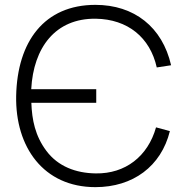

<svg xmlns="http://www.w3.org/2000/svg" viewBox="-20 -755 754 790"><path d="M372.5 15C527 15 643 -70.5 679 -215.5L622 -231C588.5 -111.5 495.5 -39.5 374 -41.5C292 -42.5 218.5 -70.5 171 -134C124.5 -196 111.5 -262 109 -332H376V-388H108.5C117.5 -559 207.5 -680 374 -678C505.5 -676 597.5 -601 625 -477.5L684 -486.5C648 -644 532 -735 372.5 -735C162.5 -735 51 -584.5 46.5 -360C42.5 -150 159 15 372.5 15Z"/></svg>

Font: Hauora Light
Style: Regular
Weight: 300
Designer: Wayne Shih
Foundry: WCYS
Version: Version 1.001;hotconv 1.0.109;makeotfexe 2.5.65596